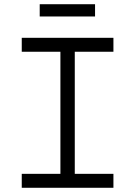

<svg xmlns="http://www.w3.org/2000/svg" viewBox="-20 -889 640 909"><path d="M83 0V-66H266V-644H83V-710H517V-644H334V-66H517V0ZM168 -811V-869H430V-811Z"/></svg>

Font: Geist Mono Light
Style: Regular
Weight: 300
Monospace: yes
Designer: Basement.studio, Andrés Briganti, Mateo Zaragoza
Foundry: Basement.studio, Vercel, Andrés Briganti, Guido Ferreyra, Mateo Zaragoza
Version: Version 1.500; ttfautohint (v1.8.4.7-5d5b)